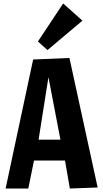

<svg xmlns="http://www.w3.org/2000/svg" viewBox="-20 -1083 592 1103"><path d="M175.3 -160.6 142.6 0H12.2L170.4 -741.2L378.9 -750L541 -5.9L381.3 0L353.5 -160.6ZM327.1 -280.8 258.3 -639.6 201.7 -280.8ZM197.8 -844.7 342.8 -1063 453.6 -964.4 252.9 -795.4Z"/></svg>

Font: Francois One
Style: Regular
Weight: 400
Designer: Vernon Adams
Foundry: vernon adams
Version: Version 1.000